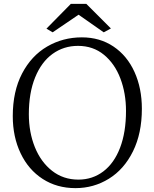

<svg xmlns="http://www.w3.org/2000/svg" viewBox="-20 -958 796 992"><path d="M553 -811 516 -791 386 -882 252 -791 220 -810 346 -938H426ZM713 -396Q713 -269 667 -176Q621 -83 542.5 -34.5Q464 14 370 14Q274 14 200.5 -33.5Q127 -81 86.5 -166Q46 -251 46 -358Q46 -486 94 -578Q142 -670 223.5 -717.5Q305 -765 403 -765Q496 -765 566.5 -717.5Q637 -670 675 -586Q713 -502 713 -396ZM129 -368Q129 -275 160 -198Q191 -121 249 -75.5Q307 -30 385 -30Q458 -30 514 -72.5Q570 -115 600.5 -195Q631 -275 631 -385Q631 -476 602 -552.5Q573 -629 517 -675Q461 -721 383 -721Q309 -721 251.5 -679.5Q194 -638 161.5 -558Q129 -478 129 -368Z"/></svg>

Font: Martel Light
Style: Regular
Weight: 300
Designer: Dan Reynolds
Foundry: Dan Reynolds
Version: Version 1.001; ttfautohint (v1.1) -l 5 -r 5 -G 72 -x 0 -D la